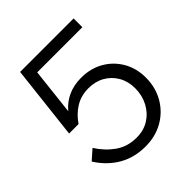

<svg xmlns="http://www.w3.org/2000/svg" viewBox="-200 -846 992 992"><g transform="rotate(-45 296.0 -349.5)"><path d="M94 -173Q129 -118 178 -83.5Q227 -49 293 -49Q345 -49 384 -73.5Q423 -98 445.5 -140.5Q468 -183 468 -235Q468 -285 446 -323.5Q424 -362 385.5 -384Q347 -406 297 -406Q243 -406 201.5 -380.5Q160 -355 130 -311L99 -314Q112 -363 141.5 -398Q171 -433 213.5 -452Q256 -471 308 -471Q377 -471 430.5 -440.5Q484 -410 515 -356.5Q546 -303 546 -235Q546 -163 513 -106Q480 -49 423 -16.5Q366 16 293 16Q212 16 148.5 -20.5Q85 -57 41 -126ZM498 -651H145L170 -669L130 -311H61L107 -715H498Z"/></g></svg>

Font: Wix Madefor Display
Style: Regular
Weight: 400
Designer: Dalton Maag Ltd
Foundry: Dalton Maag Ltd
Version: Version 3.100